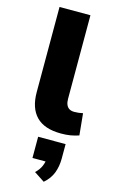

<svg xmlns="http://www.w3.org/2000/svg" viewBox="-150 -761 677 1128"><g transform="rotate(15 189.0 -197.0)"><path d="M264 11Q163 11 113.5 -39.5Q64 -90 64 -187V-705H252V-197Q252 -176 258 -161.5Q264 -147 276 -139.5Q288 -132 307 -132Q322 -132 333.5 -133.5Q345 -135 359 -138L372 -6Q344 3 320 7Q296 11 264 11ZM240 311 176 269Q200 247 211 220.5Q222 194 222 172L258 193H140V64H307V152Q307 199 292 239Q277 279 240 311Z"/></g></svg>

Font: Nunito Sans 8pt Black
Style: Regular
Weight: 900
Version: Version 3.101;gftools[0.9.27]